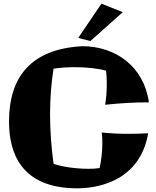

<svg xmlns="http://www.w3.org/2000/svg" viewBox="-20 -981 845 1043"><path d="M789 -425C761 -622 606 -730 427 -730C148 -715 29 -563 29 -320C29 -159 88 42 400 42C471 42 736 26 785 -257C747 -255 712 -254 680 -254C631 -254 585 -256 533 -261C535 -243 536 -224 536 -205C536 -157 530 -107 521 -68C503 -65 482 -64 460 -64C396 -64 320 -74 271 -91C259 -178 252 -269 252 -360C252 -445 258 -529 271 -608C304 -613 345 -616 387 -616C447 -616 510 -610 556 -597C559 -575 560 -550 560 -525C560 -485 557 -445 551 -412C641 -421 705 -425 789 -425ZM531 -961 405 -775 471 -758 647 -915Z"/></svg>

Font: Galindo
Style: Regular
Weight: 400
Designer: Astigmatic (AOETI)
Foundry: Astigmatic (AOETI)
Version: Version 1.000